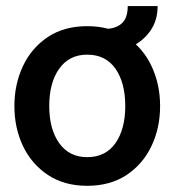

<svg xmlns="http://www.w3.org/2000/svg" viewBox="-20 -590 564 620"><path d="M261.5 10Q187.5 10 134.8 -25Q82 -60 54.2 -118.5Q26.5 -177 26.5 -247.5Q26.5 -318 54.2 -376.8Q82 -435.5 134.5 -470.5Q187 -505.5 261.5 -505.5Q336 -505.5 388.8 -470.5Q441.5 -435.5 469.2 -376.8Q497 -318 497 -247.5Q497 -177 469.2 -118.5Q441.5 -60 388.8 -25Q336 10 261.5 10ZM261.5 -82.5Q321 -82.5 352.8 -127.8Q384.5 -173 384.5 -247.5Q384.5 -323 352.8 -368.2Q321 -413.5 261.5 -413.5Q203.5 -413.5 171.2 -368.2Q139 -323 139 -247.5Q139 -173 171.2 -127.8Q203.5 -82.5 261.5 -82.5ZM317 -420V-496.5Q352.5 -496.5 372.5 -513.8Q392.5 -531 392.5 -570.5H489Q489 -523.5 465 -489.8Q441 -456 401.8 -438Q362.5 -420 317 -420Z"/></svg>

Font: Cabin SemiCondensed SemiBold
Style: Regular
Weight: 600
Width: 4
Designer: Pablo Impallari
Foundry: Pablo Impallari. http://www.impallari.com Igino Marini. http://www.ikern.com
Version: Version 3.001